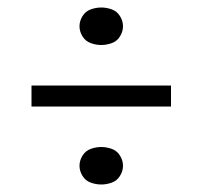

<svg xmlns="http://www.w3.org/2000/svg" viewBox="-20 -621 540 512"><path d="M250 -129Q236 -129 222 -134Q208 -139 200 -152Q192 -165 192 -179Q192 -193 200 -206Q208 -219 222 -224Q236 -229 250 -229Q264 -229 278 -224Q292 -219 300 -206Q308 -193 308 -179Q308 -165 300 -152Q292 -139 278 -134Q264 -129 250 -129ZM64 -337V-393H436V-337ZM250 -501Q236 -501 222 -506Q208 -511 200 -524Q192 -537 192 -551Q192 -565 200 -578Q208 -591 222 -596Q236 -601 250 -601Q264 -601 278 -596Q292 -591 300 -578Q308 -565 308 -551Q308 -537 300 -524Q292 -511 278 -506Q264 -501 250 -501Z"/></svg>

Font: Iosevka SS01 Light
Style: Regular
Weight: 300
Monospace: yes
Designer: Belleve Invis
Foundry: Belleve Invis
Version: 2.3.3; ttfautohint (v1.8.3)